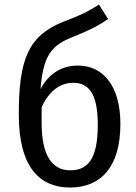

<svg xmlns="http://www.w3.org/2000/svg" viewBox="-20 -825 608 858"><path d="M328 -532C249 -532 194 -489 161 -427C173 -582 214 -623 303 -659C377 -688 423 -712 463 -740L422 -805C373 -772 337 -756 261 -727C105 -664 64 -557 64 -313C64 -77 158 13 293 13C429 13 518 -77 518 -271C518 -441 441 -532 328 -532ZM293 -64C213 -64 165 -130 166 -281V-345C198 -418 249 -455 307 -455C376 -455 417 -408 417 -267C417 -99 362 -64 293 -64Z"/></svg>

Font: Glow Sans SC Condensed Medium
Style: Regular
Weight: 600
Width: 3
Designer: Ryoko NISHIZUKA (kana, bopomofo & ideographs); Paul D. Hunt (Latin, Greek & Cyrillic); Sandoll Communications, Soo-young
Version: Version 0.93